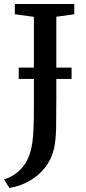

<svg xmlns="http://www.w3.org/2000/svg" viewBox="-35 -763 430 963"><path d="M-15 137Q12.5 129 38 111.8Q63.5 94.5 83.5 68.5Q103.5 42.5 114.5 8Q123 -17.5 127.2 -47.2Q131.5 -77 133.2 -120.8Q135 -164.5 135 -231.5V-678.5L39.5 -691.5V-743H337.5V-691.5L247.5 -679V-274.5Q247.5 -188 246.5 -124.8Q245.5 -61.5 236 -18.5Q223 37 190.2 78.2Q157.5 119.5 111.2 145.2Q65 171 12.5 180ZM324 -424V-367H59V-424Z"/></svg>

Font: Merriweather 20pt Medium
Style: Regular
Weight: 500
Version: Version 2.100